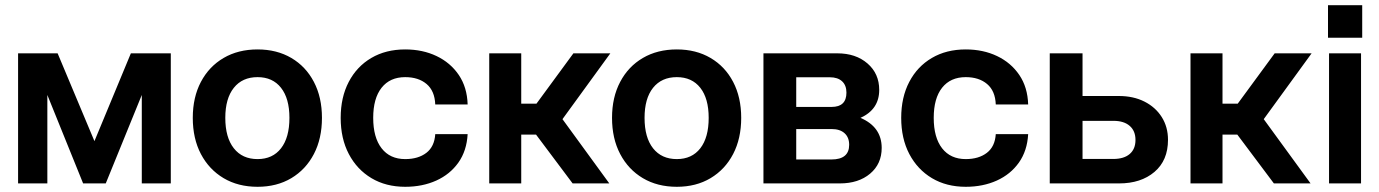

<svg xmlns="http://www.w3.org/2000/svg" viewBox="-20 -705 5299 738"><path d="M386.5 0H299.5L162 -340V0H49.5V-500H201.5L343 -162.5L483 -500H636.5V0H525V-340Z M721 -252Q721 -331 752.2 -390.2Q783.5 -449.5 839.5 -482.2Q895.5 -515 970 -515Q1044 -515 1099.8 -482.2Q1155.5 -449.5 1186.5 -390.2Q1217.5 -331 1217.5 -252Q1217.5 -172.5 1186.5 -113Q1155.5 -53.5 1099.8 -20.2Q1044 13 970 13Q895.5 13 839.5 -20.2Q783.5 -53.5 752.2 -113Q721 -172.5 721 -252ZM1092.5 -252Q1092.5 -326.5 1060.2 -367.5Q1028 -408.5 970 -408.5Q911.5 -408.5 878.8 -367.5Q846 -326.5 846 -252Q846 -176.5 878.8 -135Q911.5 -93.5 970 -93.5Q1028 -93.5 1060.2 -135Q1092.5 -176.5 1092.5 -252Z M1289.5 -252Q1289.5 -331 1320.5 -390.2Q1351.5 -449.5 1407.2 -482.2Q1463 -515 1537.5 -515Q1604.5 -515 1658 -489.5Q1711.5 -464 1743.5 -416.8Q1775.5 -369.5 1777.5 -303.5H1653Q1651 -355.5 1619.8 -382Q1588.5 -408.5 1537.5 -408.5Q1479 -408.5 1446.8 -367.8Q1414.5 -327 1414.5 -252Q1414.5 -176.5 1446.8 -135Q1479 -93.5 1537.5 -93.5Q1587.5 -93.5 1618.8 -117.5Q1650 -141.5 1653 -189.5H1777.5Q1774 -125.5 1742 -80.2Q1710 -35 1657 -11Q1604 13 1537.5 13Q1463.5 13 1407.8 -20.2Q1352 -53.5 1320.8 -113Q1289.5 -172.5 1289.5 -252Z M1860.5 -500H1983.5V-306.5H2042L2184 -500H2326L2142 -247L2322 0H2181L2040.5 -187.5H1983.5V0H1860.5Z M2332.5 -252Q2332.5 -331 2363.8 -390.2Q2395 -449.5 2451 -482.2Q2507 -515 2581.5 -515Q2655.5 -515 2711.2 -482.2Q2767 -449.5 2798 -390.2Q2829 -331 2829 -252Q2829 -172.5 2798 -113Q2767 -53.5 2711.2 -20.2Q2655.5 13 2581.5 13Q2507 13 2451 -20.2Q2395 -53.5 2363.8 -113Q2332.5 -172.5 2332.5 -252ZM2704 -252Q2704 -326.5 2671.8 -367.5Q2639.5 -408.5 2581.5 -408.5Q2523 -408.5 2490.2 -367.5Q2457.5 -326.5 2457.5 -252Q2457.5 -176.5 2490.2 -135Q2523 -93.5 2581.5 -93.5Q2639.5 -93.5 2671.8 -135Q2704 -176.5 2704 -252Z M3287.5 -252Q3369 -217 3369 -136.5Q3369 -75 3324.5 -37.5Q3280 0 3208 0H2914.5V-500H3198.5Q3269.5 -500 3314.5 -461Q3359.5 -422 3359.5 -359.5Q3359.5 -284.5 3287.5 -252ZM3176.5 -294Q3233.5 -294 3233.5 -349Q3233.5 -377 3216.8 -392.5Q3200 -408 3170 -408H3040.5V-294ZM3175.5 -92Q3244 -92 3244 -148.5Q3244 -177 3226.2 -193Q3208.5 -209 3176.5 -209H3040.5V-92Z M3444 -252Q3444 -331 3475 -390.2Q3506 -449.5 3561.8 -482.2Q3617.5 -515 3692 -515Q3759 -515 3812.5 -489.5Q3866 -464 3898 -416.8Q3930 -369.5 3932 -303.5H3807.5Q3805.5 -355.5 3774.2 -382Q3743 -408.5 3692 -408.5Q3633.5 -408.5 3601.2 -367.8Q3569 -327 3569 -252Q3569 -176.5 3601.2 -135Q3633.5 -93.5 3692 -93.5Q3742 -93.5 3773.2 -117.5Q3804.5 -141.5 3807.5 -189.5H3932Q3928.5 -125.5 3896.5 -80.2Q3864.5 -35 3811.5 -11Q3758.5 13 3692 13Q3618 13 3562.2 -20.2Q3506.5 -53.5 3475.2 -113Q3444 -172.5 3444 -252Z M4280.5 -336Q4336.5 -336 4379 -314.5Q4421.5 -293 4445.5 -255Q4469.5 -217 4469.5 -167.5Q4469.5 -88.5 4417.5 -44.2Q4365.5 0 4281.5 0H4015V-500H4141V-336ZM4259 -94Q4300 -94 4322.2 -113Q4344.5 -132 4344.5 -167Q4344.5 -202 4322.2 -221.2Q4300 -240.5 4260 -240.5H4141V-94Z M4556 -500H4679V-306.5H4737.5L4879.5 -500H5021.5L4837.5 -247L5017.5 0H4876.5L4736 -187.5H4679V0H4556Z M5084.5 -685H5216V-560H5084.5ZM5088.5 -500H5211.5V0H5088.5Z"/></svg>

Font: Overused Grotesk SemiBold
Style: Regular
Weight: 610
Version: Version 0.004